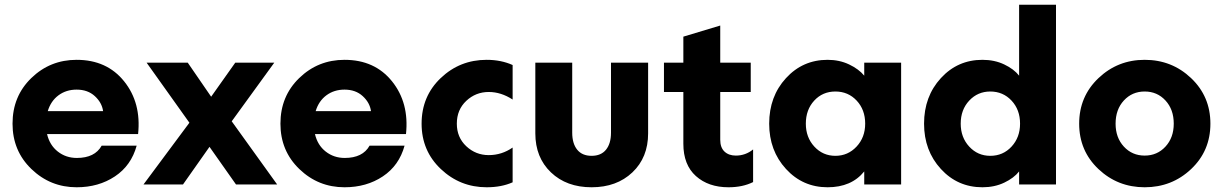

<svg xmlns="http://www.w3.org/2000/svg" viewBox="-20 -780 5172 812"><path d="M558 -164Q535 -80 466 -34Q397 12 304 12Q193 12 113 -65Q33 -142 33 -257Q33 -373 112.5 -450Q192 -527 304 -527Q432 -527 505 -436Q578 -345 564 -213H179Q190 -166 224.5 -139Q259 -112 305 -112Q381 -112 410 -164ZM304 -401Q260 -401 227.5 -377Q195 -353 182 -310H416Q411 -346 381 -373.5Q351 -401 304 -401Z M978 0 866 -159 754 0H587L781 -261L600 -515H774L873 -371L975 -515H1140L960 -267L1152 0Z M1691 -164Q1668 -80 1599 -34Q1530 12 1437 12Q1326 12 1246 -65Q1166 -142 1166 -257Q1166 -373 1245.5 -450Q1325 -527 1437 -527Q1565 -527 1638 -436Q1711 -345 1697 -213H1312Q1323 -166 1357.5 -139Q1392 -112 1438 -112Q1514 -112 1543 -164ZM1437 -401Q1393 -401 1360.5 -377Q1328 -353 1315 -310H1549Q1544 -346 1514 -373.5Q1484 -401 1437 -401Z M2148 -156V-9Q2101 12 2038 12Q1926 12 1844.5 -65Q1763 -142 1763 -257Q1763 -373 1844 -450Q1925 -527 2038 -527Q2099 -527 2148 -505V-359Q2099 -391 2047 -391Q1992 -391 1952 -353.5Q1912 -316 1912 -257Q1912 -199 1952 -161.5Q1992 -124 2047 -124Q2102 -124 2148 -156Z M2400 -219Q2400 -173 2421 -147Q2442 -121 2482 -121Q2522 -121 2543 -147Q2564 -173 2564 -219V-515H2721V-216Q2721 -114 2654.5 -51Q2588 12 2482 12Q2376 12 2310 -51Q2244 -114 2244 -216V-515H2400Z M3026 -189Q3026 -156 3044 -139Q3062 -122 3092 -122Q3133 -122 3165 -148V-10Q3121 12 3061 12Q2976 12 2923 -35.5Q2870 -83 2870 -172V-391H2788V-515H2870V-625L3026 -672V-515H3155V-391H3026Z M3480 12Q3375 12 3304 -65.5Q3233 -143 3233 -257Q3233 -372 3304 -449.5Q3375 -527 3480 -527Q3530 -527 3571 -507.5Q3612 -488 3635 -460V-515H3791V0H3635V-55Q3581 12 3480 12ZM3639 -257Q3639 -316 3603 -354.5Q3567 -393 3513 -393Q3459 -393 3423.5 -354.5Q3388 -316 3388 -257Q3388 -199 3424 -160Q3460 -121 3513 -121Q3566 -121 3602.5 -160Q3639 -199 3639 -257Z M4135 -527Q4186 -527 4227 -507.5Q4268 -488 4290 -460V-760H4446V0H4290V-55Q4268 -27 4227 -7.5Q4186 12 4135 12Q4030 12 3959 -65.5Q3888 -143 3888 -257Q3888 -372 3959 -449.5Q4030 -527 4135 -527ZM4168 -393Q4115 -393 4079 -354.5Q4043 -316 4043 -257Q4043 -199 4079 -160Q4115 -121 4168 -121Q4222 -121 4258 -160Q4294 -199 4294 -257Q4294 -316 4258 -354.5Q4222 -393 4168 -393Z M4821 12Q4707 12 4625.5 -65Q4544 -142 4544 -257Q4544 -372 4625.5 -449.5Q4707 -527 4821 -527Q4936 -527 5017.5 -449.5Q5099 -372 5099 -257Q5099 -142 5017.5 -65Q4936 12 4821 12ZM4698 -257Q4698 -198 4733 -160Q4768 -122 4821 -122Q4874 -122 4909 -160Q4944 -198 4944 -257Q4944 -317 4909 -355Q4874 -393 4821 -393Q4768 -393 4733 -355Q4698 -317 4698 -257Z"/></svg>

Font: Freely
Style: Bold
Weight: 700
Designer: Kris Sowersby
Foundry: Klim Type Foundry
Version: Version 1.006;hotconv 1.0.113;makeotfexe 2.5.65598;200799169